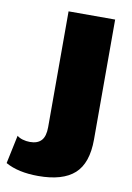

<svg xmlns="http://www.w3.org/2000/svg" viewBox="-181 -552 563 820"><g transform="rotate(10 100.5 -142.5)"><path d="M251 20Q251 123 200 169Q149 215 43 215Q-44 215 -99 184L-73 61Q-64 69 -48.5 73.5Q-33 78 -17 78Q16 78 32.5 60Q49 42 49 2V-500H251Z"/></g></svg>

Font: Work Sans ExtraBold
Style: Regular
Weight: 800
Designer: Wei Huang
Foundry: Wei Huang
Version: Version 1.500